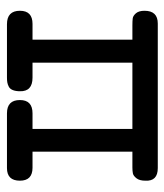

<svg xmlns="http://www.w3.org/2000/svg" viewBox="20 -504 484 565"><g transform="rotate(90 262.5 -222.0)"><path d="M12.2 -38.1Q12.2 -75.2 50.8 -75.2H97.2V-369.1H55.2Q42 -369.1 34.4 -370.1Q26.9 -371.1 19.5 -379.6Q12.2 -388.2 12.2 -404.8Q12.2 -443.8 49.8 -443.8H475.1Q514.2 -443.8 512.2 -407.2Q512.2 -390.1 505.1 -381.1Q498 -372.1 491 -370.6Q483.9 -369.1 473.1 -369.1H426.8V-75.2H474.1Q512.2 -75.2 512.2 -38.1Q512.2 0 475.1 0H314Q274.9 0 274.9 -38.1Q274.9 -75.2 314 -75.2H359.9V-369.1H165V-75.2H209Q250 -75.2 249 -38.1Q249 -25.9 245.6 -17.3Q242.2 -8.8 235.6 -5.4Q229 -2 222.9 -1Q216.8 0 209 0H51.8Q12.2 0 12.2 -38.1Z"/></g></svg>

Font: CMU Typewriter Text
Style: Bold
Weight: 700
Version: Version 0.7.0